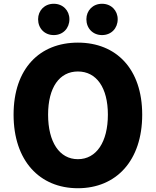

<svg xmlns="http://www.w3.org/2000/svg" viewBox="-20 -984 826 1018"><path d="M393 14C596 14 734 -132 734 -376C734 -619 596 -758 393 -758C190 -758 52 -620 52 -376C52 -132 190 14 393 14ZM393 -140C295 -140 235 -231 235 -376C235 -520 295 -605 393 -605C491 -605 552 -520 552 -376C552 -231 491 -140 393 -140ZM265 -798C314 -798 348 -834 348 -882C348 -928 314 -964 265 -964C216 -964 182 -928 182 -882C182 -834 216 -798 265 -798ZM521 -798C570 -798 604 -834 604 -882C604 -928 570 -964 521 -964C472 -964 438 -928 438 -882C438 -834 472 -798 521 -798Z"/></svg>

Font: Noto Sans T Chinese Black
Style: Bold
Weight: 900
Designer: Ryoko NISHIZUKA (kana & ideographs); Paul D. Hunt (Latin, Greek & Cyrillic); Wenlong ZHANG (bopomofo); Sandoll Communica
Foundry: Adobe Systems Incorporated
Version: Version 1.000;PS 1;hotconv 1.0.78;makeotf.lib2.5.61930